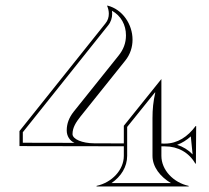

<svg xmlns="http://www.w3.org/2000/svg" viewBox="-20 -670 750 690"><path d="M425 -218V-154.6L318 -155C275.3 -155.2 240.6 -169.9 240.6 -188.2C240.6 -211.9 253.4 -231 269 -251L430 -452C448.1 -474.4 456.3 -500.9 456.3 -527.3C456.3 -582.3 420.8 -636.5 366 -650L365 -649C368.9 -639.8 371.1 -630.1 371.1 -620.5C371.1 -608.2 367.5 -596.1 359 -586L50 -199V-145L425 -144.3V-110C425 -59 382 -14 327 -2V0H658V-2C603 -14 560 -59 560 -110V-144L573 -144C619.4 -144 659.2 -121.9 682 -82H684L685 -217H683C654.9 -178.9 617.9 -154 573 -154L560 -154.1V-386ZM437 -110V-213.8L537 -338L538 -337C530.7 -305.3 528 -277.6 528 -245V-110C528 -69.8 556.3 -34.5 594.4 -12H380.6C414.9 -35.4 437 -70.2 437 -110ZM616.5 -149.5C634.7 -156.2 651.1 -166.7 665.7 -179.8L672.2 -115.1C656.4 -131.6 637.8 -142.8 616.5 -149.5ZM247.6 -156.6 62 -157V-194.8L368.3 -578.4C378.5 -590.7 383.1 -605.8 383.1 -620.5C383.1 -623.9 382.6 -629.5 382.4 -631.4C414.8 -613.3 432.7 -580.8 432.7 -543C432.7 -515.1 423.4 -491.4 405.6 -469.5L244.6 -268.4C228.7 -248 219.8 -226.6 219.8 -201.2C219.8 -181.6 230 -164.7 247.6 -156.6Z"/></svg>

Font: Sortefax
Style: Medium
Weight: 500
Designer: gluk
Foundry: gluk
Version: Version 0.261